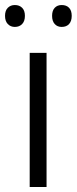

<svg xmlns="http://www.w3.org/2000/svg" viewBox="-31 -743 305 763"><path d="M154 0H87V-533H154ZM-11 -680Q-11 -701 0 -712Q11 -723 28 -723Q46 -723 57 -712Q68 -701 68 -680Q68 -659 57 -647.5Q46 -636 28 -636Q11 -636 0 -647.5Q-11 -659 -11 -680ZM176 -680Q176 -701 186.5 -712Q197 -723 214 -723Q233 -723 243.5 -712Q254 -701 254 -680Q254 -659 243.5 -647.5Q233 -636 214 -636Q197 -636 186.5 -647.5Q176 -659 176 -680Z"/></svg>

Font: Noto Sans Oriya Light
Style: Regular
Weight: 300
Version: Version 2.003